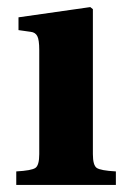

<svg xmlns="http://www.w3.org/2000/svg" viewBox="-20 -522 356 542"><path d="M25.9 0V-38.1Q69.3 -40.5 80.1 -48.1Q90.8 -55.7 90.8 -86.9V-380.9Q90.8 -409.7 85.2 -420.2Q79.6 -430.7 66.9 -432.1L32.2 -437V-473.1L234.9 -502L242.2 -496.1V-86.9Q242.2 -55.7 252.9 -48.1Q263.7 -40.5 307.1 -38.1V0Z"/></svg>

Font: Linguistics Pro
Style: Bold
Weight: 700
Designer: Stefan Peev, Context Ltd
Foundry: Stefan Peev, Context Ltd
Version: Version 001.000